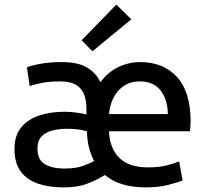

<svg xmlns="http://www.w3.org/2000/svg" viewBox="-20 -803 902 835"><path d="M256 12Q193 12 145 -4.5Q97 -21 70 -57.5Q43 -94 43 -155Q43 -214 72.5 -249.5Q102 -285 151.5 -301Q201 -317 262 -317Q290 -317 318 -312.5Q346 -308 356 -305V-330Q356 -362 347 -389Q338 -416 313 -432.5Q288 -449 241 -449Q193 -449 160 -442Q127 -435 109 -429L97 -510Q118 -519 158.5 -526Q199 -533 250 -533Q317 -533 356.5 -510.5Q396 -488 417 -446Q451 -491 496 -512Q541 -533 590 -533Q690 -533 749.5 -468.5Q809 -404 809 -273Q809 -264 808 -252.5Q807 -241 806 -232H454Q457 -158 499 -116.5Q541 -75 624 -75Q671 -75 706 -84Q741 -93 759 -101L774 -19Q756 -10 712 1Q668 12 614 12Q500 12 436 -42Q407 -23 363 -5.5Q319 12 256 12ZM454 -307H710Q709 -370 678.5 -409.5Q648 -449 588 -449Q547 -449 518 -429Q489 -409 473 -376.5Q457 -344 454 -307ZM260 -70Q309 -70 341 -81.5Q373 -93 389 -103Q374 -133 366.5 -163.5Q359 -194 358 -232Q346 -236 323.5 -239.5Q301 -243 272 -243Q241 -243 211.5 -236.5Q182 -230 162.5 -211.5Q143 -193 143 -157Q143 -108 175 -89Q207 -70 260 -70ZM382 -580 335 -628 486 -783 551 -719Z"/></svg>

Font: Ubuntu Sans Medium
Style: Regular
Weight: 500
Designer: Dalton Maag Ltd
Foundry: Dalton Maag Ltd
Version: Version 1.006; ttfautohint (v1.8.4.7-5d5b)